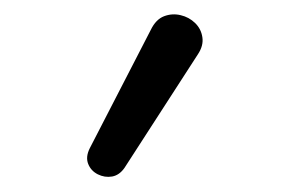

<svg xmlns="http://www.w3.org/2000/svg" viewBox="-20 -786 398 263"><path d="M150.5 -556Q143.5 -546 133.5 -544.2Q123.5 -542.5 114 -547.2Q104.5 -552 100.8 -561.5Q97 -571 103 -583L186.5 -745Q193.5 -759.5 204.8 -763.8Q216 -768 227.5 -765.2Q239 -762.5 247.2 -754.5Q255.5 -746.5 257.2 -735Q259 -723.5 251 -711.5Z"/></svg>

Font: Nunito ExtraLight
Style: Regular
Weight: 200
Designer: Vernon Adams
Foundry: Vernon Adams
Version: Version 3.602;April 4, 2023;FontCreator 14.0.0.2856 64-bit